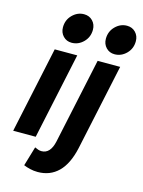

<svg xmlns="http://www.w3.org/2000/svg" viewBox="-140 -850 842 1128"><g transform="rotate(15 281.0 -286.0)"><path d="M127 -663Q127 -708 157.5 -738.5Q188 -769 228 -769Q260 -769 280.5 -747.5Q301 -726 301 -694Q301 -649 270.5 -618.5Q240 -588 199 -588Q168 -588 147.5 -609.5Q127 -631 127 -663ZM2 0 114 -525H251L139 0ZM388 -663Q388 -708 418.5 -738.5Q449 -769 489 -769Q521 -769 541.5 -747.5Q562 -726 562 -694Q562 -649 531.5 -618.5Q501 -588 460 -588Q429 -588 408.5 -609.5Q388 -631 388 -663ZM117 179 152 61Q162 66 172.5 69.5Q183 73 193 73Q247 73 264 -5L375 -525H512L400 -1Q378 99 328 148Q278 197 203 197Q179 197 156 191.5Q133 186 117 179Z"/></g></svg>

Font: Radio Canada Condensed
Style: Bold Italic
Weight: 700
Width: 3
Italic angle: -12°
Designer: Charles Daoud, Etienne Aubert Bonn, Alexandre Saumier Demers, Jacques Le Bailly
Foundry: Radio-Canada
Version: Version 2.104; ttfautohint (v1.8.4.7-5d5b);gftools[0.9.28.de